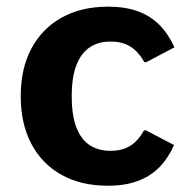

<svg xmlns="http://www.w3.org/2000/svg" viewBox="-20 -559 589 588"><path d="M310.1 9.8Q228 9.8 168.2 -23.7Q108.4 -57.1 75.9 -118.7Q43.5 -180.2 43.5 -264.6Q43.5 -349.1 76.2 -410.4Q108.9 -471.7 168.9 -505.1Q229 -538.6 311 -538.6Q363.8 -538.6 402.3 -524.4Q440.9 -510.3 468.3 -482.7Q495.6 -455.1 514.2 -414.1L428.2 -368.7H421.9Q403.3 -402.3 377.4 -417.5Q351.6 -432.6 315.9 -431.6Q282.2 -431.6 255.9 -414.8Q229.5 -397.9 214.6 -361.1Q199.7 -324.2 199.7 -264.6Q199.7 -204.1 214.4 -167.5Q229 -130.9 254.9 -114.3Q280.8 -97.7 314.9 -97.2Q350.6 -96.2 376.2 -110.8Q401.9 -125.5 420.9 -159.7H427.2L513.2 -114.7Q494.6 -73.7 467.3 -46.1Q439.9 -18.6 401.1 -4.4Q362.3 9.8 310.1 9.8Z"/></svg>

Font: Comme
Style: Bold
Weight: 700
Version: Version 1.000;gftools[0.9.27]